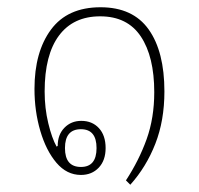

<svg xmlns="http://www.w3.org/2000/svg" viewBox="-20 -478 549 529"><path d="M339 31 327 19Q363 -36 384 -94.5Q405 -153 405 -224Q405 -322 368 -377.5Q331 -433 256 -433Q182 -433 142.5 -380Q103 -327 103 -226Q103 -180 113 -138.5Q123 -97 136 -74L139 -76Q139 -107 157.5 -126Q176 -145 204 -145Q234 -145 252.5 -125Q271 -105 271 -70Q271 -36 252 -16Q233 4 203 4Q164 4 135.5 -29.5Q107 -63 91 -117.5Q75 -172 75 -233Q75 -335 120.5 -396.5Q166 -458 257 -458Q346 -458 389.5 -397Q433 -336 433 -226Q433 -146 408 -82Q383 -18 339 31ZM203 -18Q246 -18 246 -70Q246 -122 203 -122Q159 -122 159 -70Q159 -18 203 -18Z"/></svg>

Font: Noto Serif Thai Condensed Thin
Style: Regular
Weight: 100
Width: 3
Designer: Monotype Design Team
Foundry: Monotype Imaging Inc.
Version: Version 2.001; ttfautohint (v1.8.4.7-5d5b)